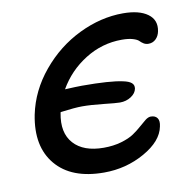

<svg xmlns="http://www.w3.org/2000/svg" viewBox="-64 -566 641 640"><g transform="rotate(-10 257.0 -246.0)"><path d="M238.8 9.8Q128.4 9.8 75.9 -53Q23.4 -115.7 43.9 -220.2Q60.1 -299.3 114.5 -364.7Q168.9 -430.2 242.9 -466.1Q316.9 -502 392.1 -502Q446.8 -502 475.6 -481Q504.4 -460 497.1 -422.9Q494.1 -407.2 483.9 -397.2Q473.6 -387.2 459 -387.2Q449.7 -387.2 442.6 -391.6Q435.5 -396 430.2 -401.6Q424.8 -407.2 410.2 -411.6Q395.5 -416 373 -416Q306.2 -416 248.8 -380.1Q191.4 -344.2 158.2 -286.1Q198.2 -288.1 215.8 -288.1Q311.5 -288.1 353 -278.8Q372.6 -274.9 381.3 -267.6Q390.1 -260.3 388.2 -248Q385.3 -232.4 368.9 -221.7Q352.5 -210.9 331.1 -210.9Q317.9 -210.9 275.9 -215.6Q233.9 -220.2 204.1 -220.2Q180.7 -220.2 130.9 -213.9L129.9 -210.9Q117.2 -145.5 150.4 -108.6Q183.6 -71.8 252 -71.8Q284.7 -71.8 311.5 -79.6Q338.4 -87.4 354.5 -98.4Q370.6 -109.4 382.8 -120.4Q395 -131.3 405 -139.2Q415 -147 423.8 -147Q439 -147 445.8 -137.2Q452.6 -127.4 448.2 -108.9Q439 -61 376.2 -25.6Q313.5 9.8 238.8 9.8Z"/></g></svg>

Font: Shantell Sans Normal
Style: Italic
Weight: 400
Italic angle: -11.31°
Designer: Stephen Nixon, Anya Danilova, Shantell Martin
Foundry: Arrow Type
Version: Version 1.006;[559af2be0]